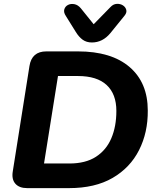

<svg xmlns="http://www.w3.org/2000/svg" viewBox="-20 -970 814 990"><path d="M120 0Q79 0 59 -23Q39 -46 46 -87L132 -630Q144 -705 219 -705H382Q554 -705 648 -624.5Q742 -544 742 -400Q743 -287 697 -196Q651 -105 560.5 -52.5Q470 0 336 0ZM207 -127H338Q421 -127 474.5 -161.5Q528 -196 554 -257Q580 -318 580 -398Q580 -485 530 -531.5Q480 -578 382 -578H279ZM454 -751Q426 -751 406.5 -765Q387 -779 371 -805L320 -887Q307 -906 311.5 -921.5Q316 -937 330.5 -944.5Q345 -952 363.5 -948.5Q382 -945 397 -927L463 -845L550 -934Q564 -949 582 -950Q600 -951 613.5 -942.5Q627 -934 631 -919.5Q635 -905 622 -889L549 -799Q509 -751 454 -751Z"/></svg>

Font: Nunito ExtraBold
Style: Italic
Weight: 800
Italic angle: -9°
Designer: Vernon Adams
Foundry: Vernon Adams
Version: Version 3.601; ttfautohint (v1.8.2.53-6de2)